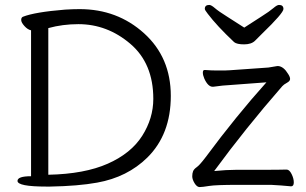

<svg xmlns="http://www.w3.org/2000/svg" viewBox="-20 -749 1240 779"><path d="M971 -637Q1006 -660 1040 -681.5Q1074 -703 1089 -716Q1104 -729 1112 -729Q1130 -729 1130 -712.5Q1130 -696 1043 -612L1015 -584Q1000 -569 970.5 -569Q941 -569 930 -578Q860 -644 823 -693Q811 -708 811 -713Q811 -729 829 -729Q837 -729 852 -716Q867 -703 901.5 -681.5Q936 -660 971 -637ZM1014 -60Q1126 -60 1142 -61H1143Q1154 -61 1163 -43Q1172 -25 1172 -9Q1172 7 1161 7Q1120 3 1080 1H945Q855 1 828 5.5Q801 10 790 10Q779 10 769.5 -5.5Q760 -21 760 -33.5Q760 -46 763.5 -54.5Q767 -63 778.5 -71Q790 -79 815 -112Q938 -278 1061 -415L914 -404Q887 -403 845 -397H843Q824 -397 809 -430Q803 -444 803 -454.5Q803 -465 810 -465H812Q838 -463 859 -463H891Q903 -463 913 -464L1069 -475L1105 -481H1109Q1131 -479 1149 -449Q1157 -437 1157 -428.5Q1157 -420 1144 -413Q1131 -406 1125 -399Q975 -227 849 -55Q899 -60 937 -60ZM51 -15Q51 -34 106 -34V-626Q92 -629 79 -643.5Q66 -658 66 -668Q66 -678 73 -681Q121 -700 244 -710Q277 -712 303 -712Q456 -712 564.5 -614Q673 -516 673 -360Q673 -204 578 -110Q497 -30 374 -8Q297 6 183 8H169Q51 8 51 -15ZM176 -40Q323 -43 417.5 -85Q512 -127 557 -198Q602 -269 602 -348Q602 -492 508.5 -571.5Q415 -651 298 -651Q234 -651 176 -635Z"/></svg>

Font: QiushuiShotai Bright
Style: Regular
Weight: 400
Designer: Christian Thalmann (Catharsis Fonts)
Version: Version 1.250;